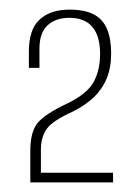

<svg xmlns="http://www.w3.org/2000/svg" viewBox="-20 -615 277 399"><path d="M43 -236V-302Q43 -342 59 -360.5Q75 -379 120 -400Q161 -420 174.5 -444.5Q188 -469 188 -503Q188 -540 172 -559Q156 -578 124 -578Q96 -578 79 -562.5Q62 -547 62 -514V-474H40V-508Q40 -554 62.5 -574.5Q85 -595 124 -595Q156 -595 175 -585Q194 -575 202.5 -554.5Q211 -534 211 -504Q211 -474 201.5 -451.5Q192 -429 174.5 -412.5Q157 -396 131 -383Q89 -364 77 -347Q65 -330 65 -304Q65 -292 65 -279.5Q65 -267 65 -256H215V-236Z"/></svg>

Font: Alumni Sans Thin
Style: Regular
Weight: 100
Designer: Robert E. Leuschke
Foundry: Robert E. Leuschke
Version: Version 1.018